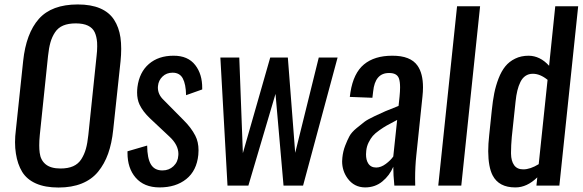

<svg xmlns="http://www.w3.org/2000/svg" viewBox="-20 -838 2631 867"><path d="M253.4 -77.1Q287.1 -77.1 310.3 -87.4Q333.5 -97.7 347.2 -119.1Q360.8 -140.6 367.9 -166Q375 -191.4 378.9 -228.5L416 -584.5Q418.9 -607.9 418.9 -628.4Q418.9 -637.7 418.5 -646Q416.5 -673.3 407.5 -692.6Q398.4 -711.9 377.2 -722.2Q356 -732.4 322.3 -732.4Q288.6 -732.4 265.4 -722.7Q242.2 -712.9 228.5 -692.1Q214.8 -671.4 207.8 -646.5Q200.7 -621.6 196.8 -584.5L159.7 -228.5Q157.2 -203.1 157.2 -181.6Q157.2 -163.1 159.2 -148.4Q163.1 -115.2 186 -96.2Q209 -77.1 253.4 -77.1ZM244.1 8.8Q183.6 8.8 142.3 -9.5Q101.1 -27.8 80.1 -62Q59.1 -96.7 51.8 -144.5Q47.9 -168.5 47.9 -195.6Q47.9 -222.7 51.8 -252.4L84.5 -562Q97.7 -687.5 155.5 -752.7Q213.4 -817.9 331.1 -817.9Q391.1 -817.9 432.1 -800.3Q473.1 -782.7 495.1 -748.8Q517.1 -714.8 523.9 -668.9Q527.3 -645 527.3 -617.2Q527.3 -591.3 524.4 -562L491.2 -252Q484.9 -190.9 468.3 -144.3Q451.7 -97.7 422.9 -62.5Q394 -27.3 349.1 -9.3Q304.2 8.8 244.1 8.8Z M700.7 8.3Q630.4 8.3 592.3 -36.1Q555.7 -78.6 555.7 -147.5Q555.7 -150.9 555.7 -154.8L644.5 -180.7Q645 -123 661.4 -95.7Q677.7 -68.4 713.4 -68.4Q743.2 -68.4 763.4 -87.6Q783.7 -106.9 785.2 -136.2Q785.6 -139.6 785.6 -142.6Q785.6 -183.6 745.6 -220.7L657.7 -303.2Q625 -334 609.9 -366.2Q599.1 -389.6 599.1 -420.4Q599.1 -432.1 600.6 -444.8Q609.4 -512.2 652.6 -549.3Q695.8 -586.4 763.2 -586.4Q828.6 -586.9 861.8 -543.9Q893.6 -502.9 893.1 -439.9Q893.1 -437 893.1 -434.1L820.3 -408.2Q819.3 -458 805.4 -483.9Q791.5 -509.8 759.3 -509.8Q731.9 -509.8 713.9 -492.4Q695.8 -475.1 693.4 -449.7Q692.9 -446.3 692.9 -442.9Q692.9 -411.6 717.8 -387.7L808.6 -295.9Q843.3 -261.7 861.8 -225.6Q876.5 -197.3 876.5 -159.2Q876.5 -148.9 875.5 -138.7Q868.2 -66.9 821 -29.3Q773.9 8.3 700.7 8.3Z M1007.3 0 975.1 -578.1H1060.5L1076.7 -146.5L1200.2 -578.1H1279.8L1313 -147.9L1419.4 -578.1H1504.4L1348.6 0H1260.3L1224.1 -414.1L1101.6 0Z M1628.4 8.3Q1579.1 7.8 1549.8 -32.2Q1524.9 -66.4 1524.9 -109.4Q1524.9 -117.2 1525.9 -125.5Q1528.8 -154.8 1538.6 -179.9Q1548.3 -205.1 1557.9 -222.9Q1567.4 -240.7 1590.3 -259.5Q1613.3 -278.3 1626 -288.1Q1638.7 -297.9 1672.6 -314Q1706.5 -330.1 1720.5 -335.9Q1734.4 -341.8 1776.4 -358.4Q1778.8 -359.4 1779.8 -359.9L1784.2 -401.4Q1786.6 -425.3 1786.6 -443.4Q1786.6 -469.7 1781.2 -484.4Q1772 -508.8 1736.3 -508.3Q1673.3 -508.3 1665 -424.8L1661.6 -396.5L1559.6 -400.4Q1560.1 -402.8 1561 -410.4Q1562 -418 1562.5 -421.4Q1576.2 -507.8 1623.5 -547.1Q1670.9 -586.4 1751 -586.4Q1834 -586.9 1865.7 -541Q1890.1 -505.9 1890.1 -443.4Q1890.1 -424.3 1887.7 -402.3L1859.9 -136.2Q1854.5 -85.9 1854.5 -31.2Q1854.5 -15.6 1855 0H1760.7Q1755.9 -49.3 1755.9 -85Q1739.3 -45.4 1706.5 -18.6Q1673.8 8.3 1628.4 8.3ZM1678.7 -81.5Q1700.2 -81.5 1722.2 -97.9Q1744.1 -114.3 1755.9 -131.3L1773.4 -296.4Q1770 -294.9 1764.2 -291.5Q1738.3 -277.8 1725.6 -270.8Q1712.9 -263.7 1693.1 -249.8Q1673.3 -235.8 1663.3 -224.1Q1653.3 -212.4 1644.5 -194.6Q1635.7 -176.8 1633.8 -156.7Q1632.8 -148.4 1632.8 -141.1Q1632.8 -116.2 1642.1 -101.1Q1653.8 -81.5 1678.7 -81.5Z M1959 0 2043.9 -809.6H2147.9L2063 0Z M2308.1 8.3Q2307.6 8.3 2306.6 8.3Q2232.9 8.3 2204.6 -45.9Q2185.1 -83.5 2184.6 -154.8Q2184.6 -187.5 2189 -227.5L2200.7 -339.4Q2205.1 -382.8 2211.9 -417Q2218.8 -451.2 2231.4 -483.9Q2244.1 -516.6 2261.7 -538.3Q2279.3 -560.1 2306.2 -573.2Q2333 -586.4 2367.2 -586.4Q2418.9 -585.9 2459.5 -541L2487.3 -809.6H2590.8L2505.9 0H2402.3L2406.2 -37.1Q2359.4 8.3 2308.1 8.3ZM2342.8 -73.2Q2374.5 -73.2 2412.6 -96.7L2452.6 -477.5Q2418.9 -504.9 2386.2 -504.9Q2367.2 -504.9 2353 -495.4Q2338.9 -485.8 2330.1 -468Q2321.3 -450.2 2316.2 -429Q2311 -407.7 2308.1 -379.4L2291 -218.8Q2287.6 -180.7 2287.6 -150.9Q2287.6 -147.5 2287.6 -143.6Q2288.1 -111.3 2301.5 -92.3Q2314.9 -73.2 2342.8 -73.2Z"/></svg>

Font: Oswald
Style: Regular
Weight: 400
Designer: Vernon Adams
Foundry: Vernon Adams
Version: 3.0; ttfautohint (v0.94.23-7a4d-dirty) -l 8 -r 50 -G 200 -x 